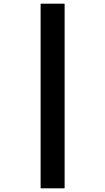

<svg xmlns="http://www.w3.org/2000/svg" viewBox="-20 -780 570 1040"><path d="M200 240V-760H330V240Z"/></svg>

Font: Noto Sans Mono Condensed Black
Style: Regular
Weight: 900
Width: 3
Designer: Monotype Design Team
Foundry: Monotype Imaging Inc.
Version: Version 2.014